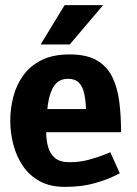

<svg xmlns="http://www.w3.org/2000/svg" viewBox="-20 -720 532 748"><path d="M251.7 -508 245 -413Q210 -413 191.7 -386.7Q173.3 -360.3 166.7 -313.5Q160 -266.7 160 -205L20 -250Q20 -298 32.2 -344Q44.3 -390 71.2 -427Q98 -464 142.3 -486Q186.7 -508 251.7 -508ZM409.7 -127 446.7 -45Q446.7 -45 420.2 -32Q393.7 -19 345.7 -5.5Q297.7 8 231.7 8L251.7 -88Q291 -88 327.2 -98Q363.3 -108 386.5 -117.5Q409.7 -127 409.7 -127ZM20 -250 160 -205Q160 -175 167.2 -148.3Q174.3 -121.7 193.8 -104.8Q213.3 -88 251.7 -88L231.7 8Q175.3 8 135 -14Q94.7 -36 69.5 -73Q44.3 -110 32.2 -156Q20 -202 20 -250ZM90.7 -295H441.7L451.7 -205H90.7ZM251.7 -508Q318 -508 357.8 -484.5Q397.7 -461 417.8 -419.3Q438 -377.7 444.8 -322.7Q451.7 -267.7 451.7 -205H316.3Q316.3 -251 315.3 -288.8Q314.3 -326.7 308.3 -354.7Q302.3 -382.7 287.5 -397.8Q272.7 -413 245 -413ZM381.7 -700 251.7 -546.7H138.3L231.7 -700Z"/></svg>

Font: Epunda Slab Light
Style: Regular
Weight: 300
Designer: Simon Atzbach
Foundry: typofactur
Version: Version 1.102